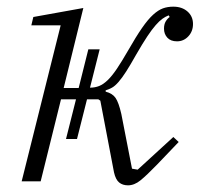

<svg xmlns="http://www.w3.org/2000/svg" viewBox="-20 -544 605 576"><path d="M162 -468H74L80 -493L230 -520L171 -280H216L245 -396H279L250 -281Q265 -281 277.5 -286Q290 -291 303 -303.5Q316 -316 330.5 -337.5Q345 -359 364 -392Q388 -434 406 -460Q424 -486 439.5 -500Q455 -514 469 -519Q483 -524 500 -524Q526 -524 542.5 -509.5Q559 -495 559 -472Q559 -450 545 -435Q531 -420 511 -420Q492 -420 482 -431Q472 -442 472 -458Q472 -471 477 -479.5Q482 -488 489 -493L486 -498Q476 -494 467 -487.5Q458 -481 447 -468.5Q436 -456 422 -435Q408 -414 389 -381Q371 -349 358.5 -329.5Q346 -310 335.5 -298Q325 -286 316 -281Q307 -276 297 -273V-269Q317 -264 326.5 -250.5Q336 -237 344 -202L376 -38L393 -35L500 -133L516 -118L451 -50Q420 -18 401.5 -3Q383 12 364 12Q348 12 337.5 3.5Q327 -5 322 -27L281 -242L275 -246H241L211 -127H178L208 -246H163L102 0H45Z"/></svg>

Font: IBM Plex Serif Light
Style: Italic
Weight: 300
Italic angle: -14°
Designer: Mike Abbink, Paul van der Laan, Pieter van Rosmalen
Foundry: Bold Monday
Version: Version 3.001